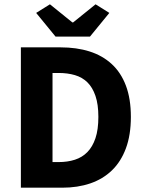

<svg xmlns="http://www.w3.org/2000/svg" viewBox="-20 -872 675 892"><path d="M77 0V-652H261Q336 -652 396 -633Q456 -614 499 -574.5Q542 -535 565 -474Q588 -413 588 -329Q588 -245 565 -183Q542 -121 500 -80.5Q458 -40 399.5 -20Q341 0 269 0ZM224 -119H252Q294 -119 328 -130Q362 -141 386 -165.5Q410 -190 423.5 -230Q437 -270 437 -329Q437 -387 423.5 -426.5Q410 -466 386 -489.5Q362 -513 328 -523Q294 -533 252 -533H224ZM238 -702 148 -812 212 -852 316 -768H320L424 -852L488 -812L398 -702Z"/></svg>

Font: hySource Sans Pro
Style: Bold
Weight: 700
Designer: Paul D. Hunt
Foundry: Adobe Systems Incorporated
Version: Version 2.021;PS 2.000;hotconv 1.0.86;makeotf.lib2.5.63406